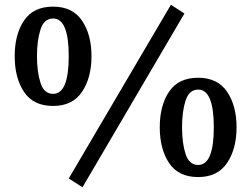

<svg xmlns="http://www.w3.org/2000/svg" viewBox="-20 -741 1059 810"><path d="M42 -504Q42 -596 81.5 -654.5Q121 -713 204 -713Q286 -713 326 -654Q366 -595 366 -504Q366 -413 326 -353.5Q286 -294 204 -294Q121 -294 81.5 -353Q42 -412 42 -504ZM270 -504Q270 -663 204 -663Q166 -663 151 -617Q136 -571 136 -504Q136 -437 151 -391Q166 -345 204 -345Q270 -345 270 -504ZM270 12 701 -721 758 -684 328 49ZM654 -204Q654 -296 693.5 -354.5Q733 -413 816 -413Q898 -413 938 -354Q978 -295 978 -204Q978 -113 938 -53.5Q898 6 816 6Q733 6 693.5 -53Q654 -112 654 -204ZM882 -204Q882 -363 816 -363Q778 -363 763 -317Q748 -271 748 -204Q748 -137 763 -91Q778 -45 816 -45Q882 -45 882 -204Z"/></svg>

Font: Andada Pro SemiBold
Style: Regular
Weight: 600
Designer: Carolina Giovagnoli
Foundry: Huerta Tipografica
Version: Version 3.005